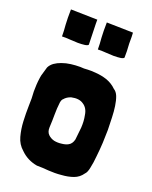

<svg xmlns="http://www.w3.org/2000/svg" viewBox="-144 -839 736 929"><g transform="rotate(20 224.0 -374.5)"><path d="M58.6 -681.6Q61.5 -651.4 61.5 -622.1Q81.1 -623 102.5 -621.1Q125 -620.1 143.6 -619.1Q164.1 -619.1 178.7 -621.1Q193.4 -623 197.3 -628.9Q197.3 -643.6 196.3 -663.1Q196.3 -682.6 195.3 -701.2Q195.3 -719.7 194.3 -735.4Q194.3 -751 194.3 -756.8Q148.4 -757.8 57.6 -759.8Q56.6 -713.9 58.6 -681.6ZM243.2 -681.6Q246.1 -651.4 246.1 -622.1Q264.6 -623 287.1 -621.1Q308.6 -620.1 328.1 -619.1Q347.7 -619.1 362.3 -621.1Q377 -623 380.9 -628.9Q380.9 -643.6 380.9 -663.1Q379.9 -682.6 378.9 -701.2Q378.9 -719.7 378.9 -735.4Q377.9 -751 377.9 -756.8Q333 -757.8 242.2 -759.8Q241.2 -713.9 243.2 -681.6ZM36.1 -425.8Q30.3 -408.2 29.3 -397.5Q26.4 -377.9 25.4 -360.4Q24.4 -342.8 24.4 -325.2Q27.3 -292 25.4 -252Q24.4 -211.9 26.4 -171.9Q28.3 -132.8 38.1 -96.7Q47.9 -60.5 75.2 -37.1Q110.4 -2 161.1 6.8Q189.5 6.8 222.7 9.8Q238.3 10.7 253.9 10.7Q271.5 10.7 289.1 8.8Q321.3 6.8 348.6 -2.9Q376 -12.7 392.6 -37.1Q403.3 -46.9 408.2 -74.2Q414.1 -100.6 417 -134.8Q420.9 -168.9 422.9 -206.1Q423.8 -243.2 424.8 -272.5Q423.8 -304.7 422.9 -336.9Q421.9 -368.2 418 -393.6Q414.1 -420.9 406.2 -441.4Q398.4 -460.9 383.8 -469.7Q363.3 -490.2 334 -501Q304.7 -510.7 273.4 -512.7Q252 -514.6 233.4 -513.7Q214.8 -511.7 195.3 -513.7Q170.9 -513.7 147.5 -510.7Q124 -507.8 102.5 -500Q83 -493.2 67.4 -482.4Q51.8 -470.7 44.9 -456.1Q42 -445.3 36.1 -425.8ZM204.1 -360.4Q243.2 -369.1 266.6 -352.5Q291 -336.9 295.9 -301.8Q301.8 -273.4 299.8 -240.2Q296.9 -208 293 -175.8Q287.1 -151.4 269.5 -142.6Q256.8 -135.7 237.3 -133.8Q216.8 -130.9 198.2 -134.8Q179.7 -139.6 167 -152.3Q154.3 -165 155.3 -188.5Q157.2 -222.7 157.2 -254.9Q157.2 -286.1 161.1 -318.4Q164.1 -334 169.9 -337.9Q182.6 -353.5 204.1 -360.4Z"/></g></svg>

Font: Londrina Solid
Style: NNS
Weight: 400
Designer: Marcelo Magalhaes
Version: Version 1.002